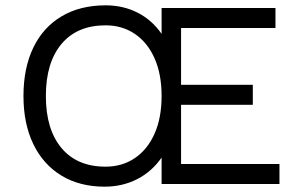

<svg xmlns="http://www.w3.org/2000/svg" viewBox="-20 -690 1120 720"><path d="M1028 -75V0H628H586V-99Q549 -46 494 -18Q439 10 372 10Q279 10 210.5 -31.5Q142 -73 105 -149.5Q68 -226 68 -330Q68 -434 104.5 -510.5Q141 -587 210.5 -628.5Q280 -670 376 -670Q442 -670 496 -642.5Q550 -615 586 -563V-660H659H1013V-585H659V-372H928V-297H659V-75ZM586 -330Q586 -412 559.5 -471.5Q533 -531 485.5 -563Q438 -595 376 -595Q269 -595 210.5 -525Q152 -455 152 -330Q152 -205 210.5 -135Q269 -65 376 -65Q438 -65 485.5 -97Q533 -129 559.5 -188.5Q586 -248 586 -330Z"/></svg>

Font: Work Sans
Style: Regular
Weight: 400
Designer: Wei Huang
Foundry: Wei Huang
Version: Version 1.500; ttfautohint (v1.6)